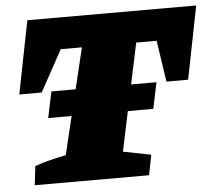

<svg xmlns="http://www.w3.org/2000/svg" viewBox="-49 -714 864 768"><g transform="rotate(-5 383.0 -330.0)"><path d="M766 -660 708 -367H621L596 -533H514L423 -103L535 -81L519 0H60L69 -76Q99 -87 129.5 -94.5Q160 -102 194 -109L296 -533H211L120 -367H30L88 -660ZM159 -368H581L559 -263H137Z"/></g></svg>

Font: Piazzolla SC Black
Style: Italic
Weight: 900
Italic angle: -11.3°
Designer: Juan Pablo del Peral
Foundry: Huerta Tipografica
Version: Version 1.330